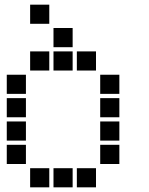

<svg xmlns="http://www.w3.org/2000/svg" viewBox="-20 -811 640 822"><path d="M110 -791Q109 -791 109 -791Q109 -791 109 -790V-710Q109 -709 109 -709Q109 -709 110 -709H190Q191 -709 191 -709Q191 -709 191 -710V-790Q191 -791 191 -791Q191 -791 190 -791ZM210 -691Q209 -691 209 -691Q209 -691 209 -690V-610Q209 -609 209 -609Q209 -609 210 -609H290Q291 -609 291 -609Q291 -609 291 -610V-690Q291 -691 291 -691Q291 -691 290 -691ZM110 -591Q109 -591 109 -591Q109 -591 109 -590V-510Q109 -509 109 -509Q109 -509 110 -509H190Q191 -509 191 -509Q191 -509 191 -510V-590Q191 -591 191 -591Q191 -591 190 -591ZM210 -591Q209 -591 209 -591Q209 -591 209 -590V-510Q209 -509 209 -509Q209 -509 210 -509H290Q291 -509 291 -509Q291 -509 291 -510V-590Q291 -591 291 -591Q291 -591 290 -591ZM310 -591Q309 -591 309 -591Q309 -591 309 -590V-510Q309 -509 309 -509Q309 -509 310 -509H390Q391 -509 391 -509Q391 -509 391 -510V-590Q391 -591 391 -591Q391 -591 390 -591ZM10 -491Q9 -491 9 -491Q9 -491 9 -490V-410Q9 -409 9 -409Q9 -409 10 -409H90Q91 -409 91 -409Q91 -409 91 -410V-490Q91 -491 91 -491Q91 -491 90 -491ZM410 -491Q409 -491 409 -491Q409 -491 409 -490V-410Q409 -409 409 -409Q409 -409 410 -409H490Q491 -409 491 -409Q491 -409 491 -410V-490Q491 -491 491 -491Q491 -491 490 -491ZM10 -391Q9 -391 9 -391Q9 -391 9 -390V-310Q9 -309 9 -309Q9 -309 10 -309H90Q91 -309 91 -309Q91 -309 91 -310V-390Q91 -391 91 -391Q91 -391 90 -391ZM410 -391Q409 -391 409 -391Q409 -391 409 -390V-310Q409 -309 409 -309Q409 -309 410 -309H490Q491 -309 491 -309Q491 -309 491 -310V-390Q491 -391 491 -391Q491 -391 490 -391ZM10 -291Q9 -291 9 -291Q9 -291 9 -290V-210Q9 -209 9 -209Q9 -209 10 -209H90Q91 -209 91 -209Q91 -209 91 -210V-290Q91 -291 91 -291Q91 -291 90 -291ZM410 -291Q409 -291 409 -291Q409 -291 409 -290V-210Q409 -209 409 -209Q409 -209 410 -209H490Q491 -209 491 -209Q491 -209 491 -210V-290Q491 -291 491 -291Q491 -291 490 -291ZM10 -191Q9 -191 9 -191Q9 -191 9 -190V-110Q9 -109 9 -109Q9 -109 10 -109H90Q91 -109 91 -109Q91 -109 91 -110V-190Q91 -191 91 -191Q91 -191 90 -191ZM410 -191Q409 -191 409 -191Q409 -191 409 -190V-110Q409 -109 409 -109Q409 -109 410 -109H490Q491 -109 491 -109Q491 -109 491 -110V-190Q491 -191 491 -191Q491 -191 490 -191ZM110 -91Q109 -91 109 -91Q109 -91 109 -90V-10Q109 -9 109 -9Q109 -9 110 -9H190Q191 -9 191 -9Q191 -9 191 -10V-90Q191 -91 191 -91Q191 -91 190 -91ZM210 -91Q209 -91 209 -91Q209 -91 209 -90V-10Q209 -9 209 -9Q209 -9 210 -9H290Q291 -9 291 -9Q291 -9 291 -10V-90Q291 -91 291 -91Q291 -91 290 -91ZM310 -91Q309 -91 309 -91Q309 -91 309 -90V-10Q309 -9 309 -9Q309 -9 310 -9H390Q391 -9 391 -9Q391 -9 391 -10V-90Q391 -91 391 -91Q391 -91 390 -91Z"/></svg>

Font: Doto Black ExtraBold
Style: Regular
Weight: 800
Monospace: yes
Version: Version 1.000